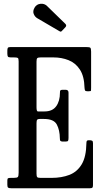

<svg xmlns="http://www.w3.org/2000/svg" viewBox="-20 -1000 546 1020"><path d="M54.5 -695H37Q24.5 -695 21.8 -699.8Q19 -704.5 19 -716V-731Q19 -742.5 22 -746.2Q25 -750 36 -750H437Q454.5 -750 459.2 -746.8Q464 -743.5 464 -726V-535Q464 -523 463.5 -519Q463 -515 450 -515H445Q434 -515 431.8 -519.8Q429.5 -524.5 429 -534Q427.5 -595 404.5 -630.2Q381.5 -665.5 344.5 -680.2Q307.5 -695 264 -695H196Q182.5 -695 178.2 -691.2Q174 -687.5 174 -673V-430Q174 -408 181 -408H217Q258.5 -408 278.5 -435.5Q298.5 -463 298.5 -507Q298 -517 301.2 -520Q304.5 -523 312 -523H328.5Q344 -523 344 -508V-268Q344 -256 341.5 -252Q339 -248 328 -248H311.5Q307 -248 302.2 -250.8Q297.5 -253.5 298 -265Q297.5 -309 281.8 -338.5Q266 -368 214 -368H190.5Q181 -368 177.5 -363.8Q174 -359.5 174 -346V-77Q174 -63 177.8 -59Q181.5 -55 196 -55H254Q307.5 -55 348.8 -71Q390 -87 414 -127Q438 -167 439 -239Q439 -249 441.8 -252Q444.5 -255 451 -255H455Q464.5 -255 469.2 -252.5Q474 -250 474 -240V-17Q474 -6.5 471 -3.2Q468 0 458 0H39Q28 0 23.5 -3Q19 -6 19 -18V-41Q19 -51 23 -53Q27 -55 37 -55H52Q70.5 -55 74.8 -59.8Q79 -64.5 79 -83V-674Q79 -689.5 74.5 -692.2Q70 -695 54.5 -695ZM295.5 -834.5 177.5 -903.5Q165 -911 159 -926.2Q153 -941.5 164 -960Q174 -977.5 195 -979.8Q216 -982 230 -968L327 -873.5Q336 -864.5 327.5 -855.5L310.5 -837.5Q306.5 -833 303.8 -832Q301 -831 295.5 -834.5Z"/></svg>

Font: Besley* Condensed
Style: Regular
Weight: 400
Width: 3
Designer: Owen Earl
Foundry: indestructible type*
Version: Version 3.000; ttfautohint (v1.8.3)